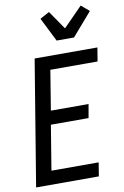

<svg xmlns="http://www.w3.org/2000/svg" viewBox="-105 -1049 714 1109"><g transform="rotate(-10 251.5 -495.0)"><path d="M14 0 135 -735H503L490 -655H213L175 -422H396L382 -342H161L118 -80H395L382 0ZM278 -815 208 -955 263 -985 338 -876 450 -990 497 -950 380 -815Z"/></g></svg>

Font: Iosevka Term Curly Medium
Style: Italic
Weight: 500
Italic angle: -9°
Designer: Belleve Invis
Foundry: Belleve Invis
Version: Version 32.3.0